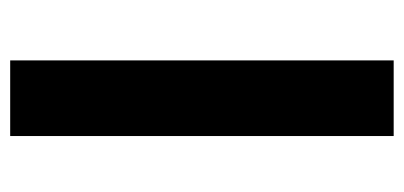

<svg xmlns="http://www.w3.org/2000/svg" viewBox="-228 -563 793 377"><g transform="rotate(90 168.5 -374.5)"><path d="M98.6 2V-751H247.1V2Z"/></g></svg>

Font: Gen Shin Gothic Bold
Style: Bold
Weight: 700
Designer: [Source Han Sans]
Ryoko NISHIZUKA  (kana & ideographs); Paul D. Hunt (Latin, Greek & Cyrillic); Wenlong ZHANG  (bopomofo
Version: Version 1.002.20150607